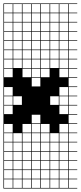

<svg xmlns="http://www.w3.org/2000/svg" viewBox="-20 -827 469 1115"><path d="M325 -803.6V-753.6H375V-803.6ZM325 -700H375V-750H325ZM271.4 -700H321.4V-750H271.4ZM217.9 -700H267.9V-750H217.9ZM164.3 -700H214.3V-750H164.3ZM110.7 -700H160.7V-750H110.7ZM57.1 -700H107.1V-750H57.1ZM3.6 -700H53.6V-750H3.6ZM325 -646.4H375V-696.4H325ZM271.4 -646.4H321.4V-696.4H271.4ZM217.9 -646.4H267.9V-696.4H217.9ZM164.3 -646.4H214.3V-696.4H164.3ZM110.7 -646.4H160.7V-696.4H110.7ZM57.1 -646.4H107.1V-696.4H57.1ZM3.6 -646.4H53.6V-696.4H3.6ZM164.3 -592.9H214.3V-642.9H164.3ZM271.4 -592.9H321.4V-642.9H271.4ZM110.7 -592.9H160.7V-642.9H110.7ZM325 -592.9H375V-642.9H325ZM57.1 -592.9H107.1V-642.9H57.1ZM3.6 -592.9H53.6V-642.9H3.6ZM217.9 -592.9H267.9V-642.9H217.9ZM271.4 -539.3H321.4V-589.3H271.4ZM110.7 -539.3H160.7V-589.3H110.7ZM325 -539.3H375V-589.3H325ZM3.6 -539.3H53.6V-589.3H3.6ZM57.1 -539.3H107.1V-589.3H57.1ZM164.3 -539.3H214.3V-589.3H164.3ZM217.9 -539.3H267.9V-589.3H217.9ZM217.9 -485.7H267.9V-535.7H217.9ZM164.3 -485.7H214.3V-535.7H164.3ZM110.7 -485.7H160.7V-535.7H110.7ZM271.4 -485.7H321.4V-535.7H271.4ZM57.1 -485.7H107.1V-535.7H57.1ZM3.6 -485.7H53.6V-535.7H3.6ZM325 -485.7H375V-535.7H325ZM57.1 -432.1H107.1V-482.1H57.1ZM164.3 -432.1H214.3V-482.1H164.3ZM217.9 -432.1H267.9V-482.1H217.9ZM3.6 -432.1H53.6V-482.1H3.6ZM325 -432.1H375V-482.1H325ZM271.4 -432.1H321.4V-482.1H271.4ZM110.7 -432.1H160.7V-482.1H110.7ZM164.3 -378.6H214.3V-428.6H164.3ZM3.6 -378.6H53.6V-428.6H3.6ZM110.7 -378.6H160.7V-428.6H110.7ZM217.9 -378.6H267.9V-428.6H217.9ZM325 -378.6H375V-428.6H325ZM164.3 -325H214.3V-375H164.3ZM325 -271.4H375V-321.4H325ZM3.6 -271.4H53.6V-321.4H3.6ZM325 -217.9H375V-267.9H325ZM57.1 -217.9H107.1V-267.9H57.1ZM271.4 -217.9H321.4V-267.9H271.4ZM3.6 -217.9H53.6V-267.9H3.6ZM3.6 -164.3H53.6V-214.3H3.6ZM325 -164.3H375V-214.3H325ZM164.3 -110.7H214.3V-160.7H164.3ZM110.7 -57.1H160.7V-107.1H110.7ZM3.6 -57.1H53.6V-107.1H3.6ZM325 -57.1H375V-107.1H325ZM164.3 -57.1H214.3V-107.1H164.3ZM217.9 -57.1H267.9V-107.1H217.9ZM217.9 -3.6H267.9V-53.6H217.9ZM271.4 -3.6H321.4V-53.6H271.4ZM57.1 -3.6H107.1V-53.6H57.1ZM325 -3.6H375V-53.6H325ZM110.7 -3.6H160.7V-53.6H110.7ZM3.6 -3.6H53.6V-53.6H3.6ZM164.3 -3.6H214.3V-53.6H164.3ZM110.7 50H160.7V0H110.7ZM3.6 50H53.6V0H3.6ZM325 50H375V0H325ZM57.1 50H107.1V0H57.1ZM271.4 50H321.4V0H271.4ZM217.9 50H267.9V0H217.9ZM164.3 50H214.3V0H164.3ZM110.7 103.6H160.7V53.6H110.7ZM3.6 103.6H53.6V53.6H3.6ZM217.9 103.6H267.9V53.6H217.9ZM325 103.6H375V53.6H325ZM57.1 103.6H107.1V53.6H57.1ZM164.3 103.6H214.3V53.6H164.3ZM271.4 103.6H321.4V53.6H271.4ZM217.9 210.7H267.9V160.7H217.9ZM164.3 210.7H214.3V160.7H164.3ZM57.1 210.7H107.1V160.7H57.1ZM110.7 210.7H160.7V160.7H110.7ZM325 210.7H375V160.7H325ZM271.4 210.7H321.4V160.7H271.4ZM3.6 210.7H53.6V160.7H3.6ZM110.7 264.3H160.7V214.3H110.7ZM271.4 264.3H321.4V214.3H271.4ZM3.6 264.3H53.6V214.3H3.6ZM57.1 264.3H107.1V214.3H57.1ZM217.9 264.3H267.9V214.3H217.9ZM325 264.3H375V214.3H325ZM164.3 264.3H214.3V214.3H164.3ZM271.4 -803.6V-753.6H321.4V-803.6ZM217.9 -803.6V-753.6H267.9V-803.6ZM164.3 -803.6V-753.6H214.3V-803.6ZM110.7 -803.6V-753.6H160.7V-803.6ZM57.1 -803.6V-753.6H107.1V-803.6ZM3.6 -803.6V-753.6H53.6V-803.6ZM0 107.1V-807.1H428.6V-803.6H378.6V-753.6H428.6V-750H378.6V-700H428.6V-696.4H378.6V-646.4H428.6V-642.9H378.6V-592.9H428.6V-589.3H378.6V-539.3H428.6V-535.7H378.6V-485.7H428.6V-482.1H378.6V-432.1H428.6V-428.6H378.6V-378.6H428.6V-375H378.6V-325H428.6V-321.4H378.6V-271.4H428.6V-267.9H378.6V-217.9H428.6V-214.3H378.6V-164.3H428.6V-160.7H378.6V-110.7H428.6V-107.1H378.6V-57.1H428.6V-53.6H378.6V-3.6H428.6V0H378.6V50H428.6V53.6H378.6V103.6H428.6V107.1H378.6V157.1H428.6V160.7H378.6V210.7H428.6V214.3H378.6V264.3H428.6V267.9H0V107.1H3.6V157.1H53.6V107.1H57.1V157.1H107.1V107.1H110.7V157.1H160.7V107.1H164.3V157.1H214.3V107.1H217.9V157.1H267.9V107.1ZM321.4 157.1V107.1H271.4V157.1ZM375 157.1V107.1H325V157.1Z"/></svg>

Font: Jersey 10 Charted
Style: Regular
Weight: 400
Designer: Sarah Cadigan-Fried
Version: Version 1.000; ttfautohint (v1.8.4.7-5d5b)